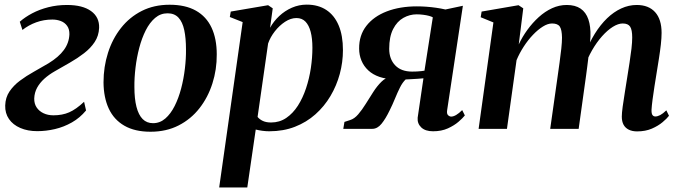

<svg xmlns="http://www.w3.org/2000/svg" viewBox="-20 -557 2938 830"><path d="M141 10Q99.5 10 67.8 -3.8Q36 -17.5 18.8 -42.5Q1.5 -67.5 2.5 -101Q3.5 -135.5 21 -161.5Q38.5 -187.5 66.2 -208.2Q94 -229 126.5 -247Q159 -265 190 -283.5Q234 -310.5 256.2 -341Q278.5 -371.5 280 -408.5Q280.5 -431 270.2 -445.2Q260 -459.5 243 -466Q226 -472.5 206.5 -472.5Q169.5 -472.5 136.5 -460.5Q103.5 -448.5 77 -427.5L65.5 -463Q88 -483 119.2 -499.5Q150.5 -516 188.8 -525.8Q227 -535.5 269.5 -535.5Q337 -535.5 373.5 -509.2Q410 -483 408.5 -436.5Q407 -402 389.2 -375.2Q371.5 -348.5 343.2 -326.8Q315 -305 282 -286.2Q249 -267.5 217 -249Q191.5 -234.5 171.8 -216.8Q152 -199 140.5 -178Q129 -157 128 -131.5Q127.5 -109 138.2 -92.8Q149 -76.5 168 -67.5Q187 -58.5 211 -58.5Q249.5 -58.5 279.2 -71.5Q309 -84.5 343.5 -117L352 -79.5Q325.5 -47.5 290.8 -27.8Q256 -8 217.5 1Q179 10 141 10Z M713 -536.5Q781.5 -536.5 826.8 -511Q872 -485.5 894.5 -437.5Q917 -389.5 917 -322Q917.5 -256.5 898.2 -196.2Q879 -136 842.2 -89Q805.5 -42 752.2 -14.8Q699 12.5 630.5 12.5Q563 12.5 517.8 -13.5Q472.5 -39.5 450.2 -87.5Q428 -135.5 427.5 -201Q427.5 -268 446.8 -328.5Q466 -389 503 -436Q540 -483 593 -509.8Q646 -536.5 713 -536.5ZM704.5 -499.5Q674 -499.5 650.5 -479.5Q627 -459.5 610 -425.8Q593 -392 582 -350.2Q571 -308.5 565.8 -264.5Q560.5 -220.5 561 -180.5Q561 -130 570 -95Q579 -60 596.8 -42.2Q614.5 -24.5 641.5 -24.5Q671.5 -24.5 694.8 -44.8Q718 -65 735 -98.8Q752 -132.5 763 -174.2Q774 -216 779.2 -260Q784.5 -304 784 -343.5Q784 -392 776.5 -427Q769 -462 751.5 -480.8Q734 -499.5 704.5 -499.5Z M927.5 253.5 1029 -461.5 973.5 -483.5 977.5 -507 1139 -534.5 1159 -521 1147.5 -437Q1163 -465 1187.2 -487.8Q1211.5 -510.5 1242 -523.8Q1272.5 -537 1306 -537Q1355.5 -537 1390.5 -514Q1425.5 -491 1444 -447.2Q1462.5 -403.5 1462.5 -340.5Q1462.5 -288 1448.8 -237.2Q1435 -186.5 1408.5 -141.8Q1382 -97 1343.5 -62.8Q1305 -28.5 1255 -9Q1205 10.5 1144 10.5Q1130 10.5 1114.8 8.5Q1099.5 6.5 1085.5 3L1049 253.5ZM1093.5 -51.5Q1102.5 -40.5 1116.8 -34Q1131 -27.5 1152 -27.5Q1188.5 -27.5 1217.5 -47.2Q1246.5 -67 1267.8 -100.2Q1289 -133.5 1303 -175.5Q1317 -217.5 1323.8 -262.8Q1330.5 -308 1330.5 -350.5Q1330.5 -391 1323 -419.5Q1315.5 -448 1300.5 -463.5Q1285.5 -479 1261.5 -479Q1237 -479 1212.2 -462.8Q1187.5 -446.5 1168 -421.5Q1148.5 -396.5 1139 -369Z M1978 -81 1989.5 -58Q1980.5 -46.5 1962 -30.5Q1943.5 -14.5 1916 -2Q1888.5 10.5 1852 10.5Q1818.5 10.5 1801 -6.2Q1783.5 -23 1785.5 -48L1810.5 -218.5Q1801 -217.5 1786.8 -216.5Q1772.5 -215.5 1758.2 -214.8Q1744 -214 1733.5 -213.5Q1719.5 -200 1708.8 -178.2Q1698 -156.5 1687.5 -130.8Q1677 -105 1664.5 -80Q1647 -43.5 1629.2 -21.8Q1611.5 0 1589 0H1464L1469 -30L1493.5 -38Q1512 -43.5 1528.5 -62.8Q1545 -82 1561 -107.8Q1577 -133.5 1593.5 -159.2Q1610 -185 1628.8 -203.5Q1647.5 -222 1670 -226L1689 -214.5Q1650 -214.5 1620.8 -224.5Q1591.5 -234.5 1572 -252.8Q1552.5 -271 1542.5 -295.2Q1532.5 -319.5 1532.5 -347Q1532 -404.5 1563.8 -445.2Q1595.5 -486 1652.2 -507.8Q1709 -529.5 1782 -529.5Q1802 -529.5 1823 -528Q1844 -526.5 1865 -523.5Q1886 -520.5 1905.5 -516L1981 -532L1913 -81Q1910.5 -65 1917 -59Q1923.5 -53 1930.5 -53Q1940 -53 1952 -60Q1964 -67 1978 -81ZM1815 -251.5 1851 -482Q1845.5 -485.5 1834.2 -488.5Q1823 -491.5 1809 -493.2Q1795 -495 1781 -495Q1751 -495 1723.8 -479.8Q1696.5 -464.5 1679.5 -431.5Q1662.5 -398.5 1662.5 -346Q1662.5 -302 1688.2 -274.8Q1714 -247.5 1761.5 -247.5Q1771.5 -247.5 1781.8 -248Q1792 -248.5 1800.8 -249.5Q1809.5 -250.5 1815 -251.5Z M2242 -521 2222.5 -365Q2238 -398 2260 -428.2Q2282 -458.5 2309 -483Q2336 -507.5 2366.5 -521.5Q2397 -535.5 2430 -535.5Q2466.5 -535.5 2489.8 -519.8Q2513 -504 2523.5 -473.2Q2534 -442.5 2532.5 -398.5Q2532.5 -391 2531.2 -379.2Q2530 -367.5 2528.2 -353.8Q2526.5 -340 2524 -326.5L2509 -323.5Q2527 -372 2551.2 -411Q2575.5 -450 2604.2 -477.8Q2633 -505.5 2665.5 -520.5Q2698 -535.5 2732.5 -535.5Q2784 -535.5 2812 -504.5Q2840 -473.5 2840 -415Q2840 -393.5 2836.8 -364.5Q2833.5 -335.5 2828.5 -303.8Q2823.5 -272 2818.5 -241.5Q2814 -213.5 2809.2 -183.5Q2804.5 -153.5 2801 -127Q2797.5 -100.5 2796.5 -83Q2796 -66 2800.5 -59.8Q2805 -53.5 2813 -53.5Q2822.5 -53.5 2834 -59.5Q2845.5 -65.5 2860.5 -80L2872 -56.5Q2863 -44.5 2844.2 -28.8Q2825.5 -13 2798 -1Q2770.5 11 2734 11Q2713 11 2698 3.5Q2683 -4 2675.5 -18Q2668 -32 2668 -53Q2668 -67.5 2671.8 -96Q2675.5 -124.5 2681.2 -158.2Q2687 -192 2691.5 -223Q2696.5 -254.5 2701.5 -286.5Q2706.5 -318.5 2709.8 -346.8Q2713 -375 2713 -395Q2713 -428 2704 -441.8Q2695 -455.5 2672 -455.5Q2652.5 -455.5 2629.2 -441Q2606 -426.5 2582.8 -400.5Q2559.5 -374.5 2539.5 -339.8Q2519.5 -305 2505.5 -264L2526.5 -341.5Q2525 -322.5 2523 -304.2Q2521 -286 2518.5 -267.8Q2516 -249.5 2513.5 -230L2481.5 0H2358.5L2390 -222.5Q2394.5 -254.5 2399 -286.8Q2403.5 -319 2406.5 -347.2Q2409.5 -375.5 2409.5 -394.5Q2409 -428.5 2400 -442Q2391 -455.5 2366.5 -455.5Q2348 -455.5 2326.8 -442.2Q2305.5 -429 2284 -406.5Q2262.5 -384 2244 -355.5Q2225.5 -327 2213 -297L2171.5 0H2049L2113 -460L2058 -482.5L2062 -507L2221.5 -534.5Z"/></svg>

Font: Merriweather 96pt SemiBold
Style: Italic
Weight: 600
Italic angle: -7.8°
Version: Version 2.101